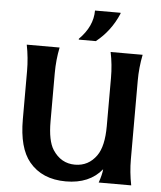

<svg xmlns="http://www.w3.org/2000/svg" viewBox="-63 -1016 906 1080"><g transform="rotate(5 390.5 -476.0)"><path d="M573.7 -961.9V-957Q531.2 -856.4 448.7 -791H352.5V-795.9Q429.2 -872.1 429.2 -961.9ZM717.8 0H534.2Q550.8 -48.3 552.7 -76.7Q482.4 9.8 349.1 9.8Q214.8 9.8 142.1 -78.1Q78.1 -155.3 78.1 -316.9V-589.8Q78.1 -663.6 63.5 -737.3H249Q234.4 -667 234.4 -590.8V-319.8Q234.4 -209.5 266.6 -159.7Q313 -88.4 392.1 -88.4Q468.3 -88.4 513.7 -152.3Q551.8 -206.1 551.8 -319.8V-591.8Q551.8 -667 537.1 -737.3H717.8Q703.1 -664.1 703.1 -590.8V-146.5Q703.1 -73.2 717.8 0Z"/></g></svg>

Font: Classica
Style: Bold
Weight: 700
Designer: Wojciech Kalinowski "wmk69" (wmk69@o2.pl)
Foundry: Wojciech Kalinowski "wmk69" (wmk69@o2.pl)
Version: Version 2.1.1; 2021-05-14